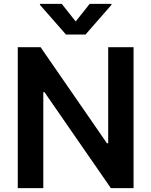

<svg xmlns="http://www.w3.org/2000/svg" viewBox="-20 -971 781 991"><path d="M669.4 0H552.2L209.5 -495.4H203.5V0H71.7V-727.3H189.6L532 -231.5H538.4V-727.3H669.4ZM421.2 -792.6H320.7L186.1 -946V-951H298.7L370.7 -860.1L442.8 -951H555.4V-946Z"/></svg>

Font: Linik Sans SemiBold
Style: Regular
Weight: 600
Designer: Rasmus Andersson (font), Cristiano Sobral (main changes)
Foundry: rsms
Version: Version 3.018;June 1, 2022;FontCreator 14.0.0.2814 64-bit; t